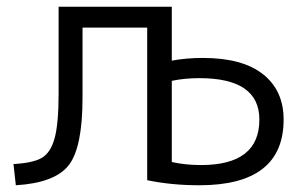

<svg xmlns="http://www.w3.org/2000/svg" viewBox="-20 -540 902 570"><path d="M490 -300V-59Q530 -50 577 -50Q750 -50 750 -185Q750 -308 572 -308Q528 -308 490 -300ZM490 -360Q533 -368 582 -368Q700 -368 761 -319.5Q822 -271 822 -185Q822 10 572 10Q489 10 417 -5V-458H225V-250Q225 -102 184 -49.5Q143 3 27 10L20 -53Q77 -56 103.5 -71Q130 -86 142 -129Q154 -172 154 -263V-520H490Z"/></svg>

Font: M PLUS 1p
Style: Regular
Weight: 400
Version: Version 1.062